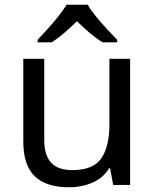

<svg xmlns="http://www.w3.org/2000/svg" viewBox="-20 -786 658 816"><path d="M533 -536V0H461L448 -71H444Q418 -29 372 -9.5Q326 10 274 10Q177 10 128 -36.5Q79 -83 79 -185V-536H168V-191Q168 -127 197 -95Q226 -63 287 -63Q376 -63 410.5 -113Q445 -163 445 -257V-536ZM353 -766Q365 -744 387.5 -716.5Q410 -689 434.5 -662.5Q459 -636 478 -617V-606H416Q390 -622 362 -645.5Q334 -669 307 -696Q280 -669 253 -646Q226 -623 200 -606H140V-617Q159 -637 182.5 -663Q206 -689 228 -716.5Q250 -744 263 -766Z"/></svg>

Font: Noto Sans Adlam Unjoined
Style: Regular
Weight: 400
Designer: Mark Jamra, Neil Patel
Foundry: JamraPatel LLC
Version: Version 3.001